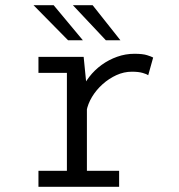

<svg xmlns="http://www.w3.org/2000/svg" viewBox="-20 -719 690 739"><path d="M128 0V-61.5H237.5V-438.5H128V-500H302L314.5 -374.5V-61.5H438.5V0ZM313 -291.5 277.5 -303.5Q278.5 -335.5 290.8 -366Q303 -396.5 323.5 -423Q344 -449.5 371.2 -469.2Q398.5 -489 430.8 -500.5Q463 -512 497.5 -512Q529.5 -512 546.5 -506.5Q563.5 -501 569.5 -497.5L550.5 -429.5Q545.5 -433.5 529.5 -438.2Q513.5 -443 487.5 -443Q457 -443 428 -429.8Q399 -416.5 374.8 -394.8Q350.5 -373 334.2 -346Q318 -319 313 -291.5ZM387.5 -564 260.5 -699H336.5L443.5 -564ZM242 -564 109 -699H186.5L299 -564Z"/></svg>

Font: Trispace Thin Light
Style: Regular
Weight: 300
Version: Version 1.210